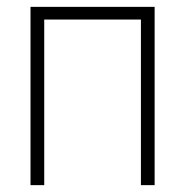

<svg xmlns="http://www.w3.org/2000/svg" viewBox="-20 -540 540 560"><path d="M69 0V-520H431V0H391V-483H109V0Z"/></svg>

Font: Iosevka SS04 Extralight
Style: Regular
Weight: 200
Monospace: yes
Designer: Belleve Invis
Foundry: Belleve Invis
Version: Version 19.0.0; ttfautohint (v1.8.4)